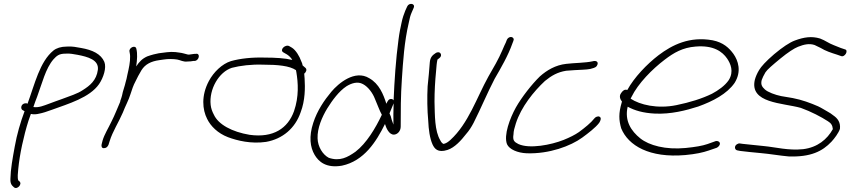

<svg xmlns="http://www.w3.org/2000/svg" viewBox="-20 -760 4328 977"><path d="M93 -201 105 -194C84 -138 66 -76 55 -14C44 46 34 101 33 150C32 174 39 183 51 193C67 207 95 177 79 163L73 158C68 145 71 119 73 99C80 26 100 -67 125 -146L137 -180H139C151 -177 165 -178 181 -182C197 -185 219 -192 243 -201C328 -232 436 -263 484 -332C506 -364 523 -415 511 -445C494 -485 451 -506 392 -516C368 -520 349 -525 320 -523C290 -523 267 -515 252 -503C182 -446 157 -332 120 -232C116 -235 111 -235 106 -234C87 -230 84 -209 93 -201ZM150 -216C156 -233 162 -251 169 -268C194 -335 212 -412 252 -458C268 -475 279 -487 313 -487C338 -489 354 -484 375 -481C426 -471 484 -456 478 -405C471 -351 437 -324 402 -302C375 -283 334 -271 295 -256C273 -248 252 -241 229 -232C202 -222 178 -212 153 -215C152 -215 151 -215 150 -216Z M497 -25C495 -15 498 -6 508 -6C520 -6 527 -12 532 -23L538 -42C553 -91 584 -138 605 -187C617 -219 635 -251 644 -281C651 -303 659 -327 669 -345L683 -373L700 -403C719 -433 748 -448 791 -454L812 -457C836 -461 864 -460 882 -457C899 -454 913 -444 934 -447C943 -447 958 -448 965 -450H972C995 -454 1000 -491 976 -486H970C960 -484 951 -484 941 -482C937 -482 934 -483 930 -484L915 -488C908 -490 902 -491 895 -492L873 -495C844 -498 814 -492 788 -489L761 -483C751 -480 739 -477 729 -473C703 -461 689 -446 673 -422C678 -457 680 -487 674 -511C670 -534 634 -517 639 -497C640 -488 642 -485 642 -473C643 -446 636 -413 628 -379C625 -365 623 -352 619 -341C615 -322 609 -308 605 -292L601 -274C599 -266 596 -257 593 -249C592 -247 591 -245 592 -243C577 -209 564 -174 547 -141C532 -109 511 -76 502 -45Z M1043 -348C1003 -273 1010 -202 1034 -155C1052 -118 1088 -82 1140 -62C1188 -44 1258 -27 1334 -38C1418 -53 1482 -107 1510 -189C1533 -249 1533 -314 1530 -361L1528 -385C1538 -393 1543 -406 1535 -414L1520 -427C1519 -435 1516 -442 1513 -448C1504 -474 1485 -505 1466 -517L1454 -524C1434 -538 1401 -507 1421 -494L1433 -487C1441 -483 1453 -475 1462 -463C1464 -461 1465 -458 1467 -455C1430 -464 1382 -467 1327 -467C1261 -469 1201 -462 1155 -449C1110 -435 1067 -393 1043 -348ZM1052 -226C1043 -306 1094 -394 1160 -415C1202 -426 1260 -433 1317 -431C1395 -431 1454 -425 1486 -403L1488 -393C1497 -339 1502 -269 1476 -194C1445 -108 1372 -57 1250 -74C1161 -89 1091 -126 1068 -177C1060 -192 1054 -208 1052 -226Z M1574 -135C1551 -65 1558 -11 1581 28C1601 62 1639 97 1720 83C1833 59 1895 -40 1939 -129C1945 -109 1960 -73 1986 -75C2005 -77 2019 -95 2019 -116C2019 -191 2019 -273 2025 -358C2031 -447 2037 -546 2060 -644C2064 -666 2069 -684 2075 -697L2085 -720C2095 -743 2061 -748 2052 -727L2042 -705C2035 -688 2028 -668 2023 -643C2018 -620 2012 -592 2008 -560C1994 -457 1987 -347 1983 -252C1983 -251 1982 -250 1983 -249C1981 -253 1978 -255 1974 -256C1958 -259 1952 -245 1946 -232C1931 -280 1909 -334 1859 -362C1786 -407 1702 -336 1666 -293C1630 -250 1594 -197 1574 -135ZM1596 -56C1594 -108 1619 -165 1645 -208C1671 -250 1705 -296 1743 -321C1769 -337 1800 -347 1827 -332C1854 -318 1877 -285 1887 -259L1906 -213C1911 -201 1917 -186 1923 -176C1891 -108 1845 -31 1789 12C1748 41 1709 62 1653 43C1622 27 1597 -14 1596 -56ZM1962 -183 1983 -234C1982 -196 1981 -160 1982 -126C1979 -134 1976 -142 1973 -151C1971 -162 1967 -174 1962 -183Z M2167 -442C2165 -406 2160 -363 2156 -321C2153 -265 2154 -198 2159 -146C2161 -100 2167 -56 2181 -25C2191 -4 2207 19 2257 3C2294 -9 2327 -46 2351 -77C2367 -95 2379 -114 2390 -135C2426 -206 2460 -288 2497 -359C2529 -414 2566 -478 2587 -538L2592 -551C2594 -556 2595 -560 2593 -564C2586 -577 2566 -573 2559 -557L2554 -544C2550 -535 2543 -522 2536 -504C2518 -461 2490 -413 2465 -370C2406 -264 2364 -132 2272 -48C2262 -39 2248 -28 2235 -28C2231 -31 2225 -36 2221 -45C2191 -94 2193 -174 2191 -243C2191 -295 2194 -348 2199 -398C2201 -423 2202 -439 2206 -457C2212 -462 2222 -467 2224 -476C2226 -485 2220 -494 2210 -494C2205 -494 2201 -493 2197 -490C2180 -479 2169 -468 2167 -442Z M2560 -26C2572 0 2613 18 2660 20C2775 24 2884 -17 2943 -60C2973 -82 3011 -111 3029 -135C3037 -147 3041 -161 3031 -166C3023 -171 3009 -164 3005 -158C2987 -135 2956 -110 2926 -88C2906 -74 2880 -61 2848 -48C2785 -23 2675 -1 2618 -27C2596 -38 2588 -46 2593 -77C2593 -92 2598 -110 2605 -132C2632 -216 2696 -295 2753 -348C2786 -375 2817 -393 2861 -400C2875 -401 2890 -402 2902 -403C2927 -405 2965 -405 2983 -409C2995 -413 3010 -414 3017 -425C3029 -444 3015 -454 2995 -448C2960 -440 2902 -440 2861 -435C2807 -429 2763 -403 2727 -371C2686 -331 2635 -266 2605 -213C2575 -159 2542 -72 2560 -26Z M3141 -287C3128 -270 3137 -253 3145 -243L3144 -240C3127 -183 3129 -149 3141 -107C3177 -19 3285 45 3467 29C3521 24 3557 16 3586 6L3627 -8C3632 -10 3636 -14 3639 -18C3651 -34 3636 -45 3622 -42L3580 -27C3554 -18 3519 -12 3469 -7C3367 3 3283 -20 3238 -56C3192 -93 3157 -145 3174 -217C3209 -198 3252 -185 3312 -182C3393 -178 3471 -198 3533 -218C3608 -245 3679 -282 3718 -338C3755 -397 3736 -452 3712 -486C3690 -516 3661 -544 3606 -555C3489 -576 3401 -532 3331 -479C3272 -434 3207 -366 3172 -302C3158 -308 3147 -296 3141 -287ZM3189 -258 3193 -266C3227 -336 3300 -409 3362 -456C3409 -492 3454 -518 3519 -523C3611 -531 3656 -497 3680 -462C3697 -437 3716 -396 3688 -352C3669 -324 3635 -300 3603 -283C3552 -258 3490 -239 3422 -225C3325 -205 3235 -227 3189 -258Z M3730 -26C3715 -17 3718 2 3731 5L3746 8C3773 11 3812 16 3851 19C3897 23 3947 32 3993 36C4105 40 4165 10 4211 -39C4226 -55 4247 -83 4254 -104C4258 -138 4242 -158 4220 -173C4212 -180 4201 -187 4188 -194C4175 -201 4162 -210 4143 -219C4104 -236 4061 -252 4014 -261L3955 -271C3925 -277 3887 -291 3872 -305C3858 -318 3850 -329 3856 -353C3860 -364 3866 -377 3875 -392C3884 -406 3911 -429 3951 -462C3990 -494 4021 -514 4041 -522C4071 -534 4098 -540 4125 -531L4156 -516C4180 -501 4210 -491 4239 -482L4259 -475C4279 -466 4300 -505 4279 -509L4258 -516C4246 -521 4235 -525 4223 -530C4196 -540 4180 -554 4153 -564C4110 -577 4071 -571 4025 -554C3998 -544 3962 -520 3919 -484C3877 -448 3853 -421 3843 -404C3832 -386 3825 -369 3821 -354C3793 -234 3962 -237 4055 -211C4108 -192 4159 -165 4193 -143C4209 -133 4216 -123 4218 -103C4189 -51 4140 -10 4067 -1C3991 7 3929 -11 3865 -17C3827 -20 3787 -26 3759 -28L3745 -30C3740 -31 3735 -29 3730 -26Z"/></svg>

Font: Stray Cat
Style: ExtObl
Weight: 400
Version: Version 1.0